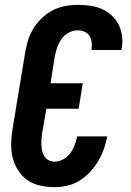

<svg xmlns="http://www.w3.org/2000/svg" viewBox="-20 -763 540 791"><path d="M205 8Q174 8 145 1.5Q116 -5 93 -21Q70 -37 54.5 -61.5Q39 -86 32 -114.5Q25 -143 26 -173Q27 -203 32 -234L84 -548Q88 -573 96 -598.5Q104 -624 118.5 -647Q133 -670 153.5 -689.5Q174 -709 198 -721Q222 -733 248 -738Q274 -743 300 -743Q326 -743 351.5 -739.5Q377 -736 399.5 -726Q422 -716 440 -699.5Q458 -683 469 -661Q480 -639 483 -613.5Q486 -588 481 -562Q481 -561 481 -560Q481 -559 480 -557H357Q357 -558 357 -558.5Q357 -559 357 -559Q359 -574 357.5 -589Q356 -604 348.5 -615.5Q341 -627 327.5 -632.5Q314 -638 300 -638Q281 -638 263 -628.5Q245 -619 233.5 -602.5Q222 -586 215.5 -567.5Q209 -549 206 -531L188 -420H321L304 -315H171L154 -217Q152 -204 151 -191Q150 -178 150.5 -165.5Q151 -153 154 -140.5Q157 -128 163.5 -118Q170 -108 181 -102.5Q192 -97 205 -97Q223 -97 240.5 -106.5Q258 -116 269.5 -132Q281 -148 287.5 -165.5Q294 -183 298 -201H422Q417 -175 408 -149.5Q399 -124 385 -100Q371 -76 351.5 -55Q332 -34 308 -19Q284 -4 257.5 2Q231 8 205 8Z"/></svg>

Font: Iosevka SS04 Extrabold Oblique
Style: Regular
Weight: 800
Italic angle: -9°
Monospace: yes
Designer: Belleve Invis
Foundry: Belleve Invis
Version: Version 19.0.0; ttfautohint (v1.8.4)